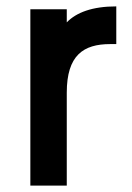

<svg xmlns="http://www.w3.org/2000/svg" viewBox="-20 -581 414 601"><path d="M75 -552V0H189V-291C189 -408 241 -443 325 -443H344V-561C269 -561 219 -542 189 -511V-552Z"/></svg>

Font: Malmofest Medium
Style: Regular
Weight: 500
Designer: Jonny Pinhorn (Poppins), Kolossal
Version: Version 1.004;Glyphs 3.1.2 (3151)